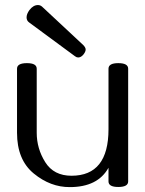

<svg xmlns="http://www.w3.org/2000/svg" viewBox="-20 -744 587 776"><path d="M295.9 -511.7Q289.6 -511.7 283.2 -516.6L97.7 -653.3Q87.4 -660.6 87.4 -673.8Q87.4 -687.5 99.1 -703.6Q114.7 -723.6 133.3 -723.6Q143.1 -723.6 150.4 -716.8L315.9 -562.5Q326.2 -552.2 326.2 -543.9Q326.2 -535.2 317.4 -523.9Q307.6 -511.7 295.9 -511.7ZM88.9 -488.8Q128.4 -488.8 128.4 -466.3V-207.5Q128.4 -143.6 162.8 -88.6Q197.3 -33.7 269 -33.7Q418.5 -33.7 418.5 -221.7V-466.3Q418.5 -488.8 458 -488.8Q498 -488.8 498 -466.3V-10.7Q498 11.7 458 11.7Q418.5 11.7 418.5 -10.7V-65.9Q375 12.2 262.2 12.2Q184.1 12.7 116.5 -42.7Q48.8 -98.1 48.8 -207.5V-466.3Q48.8 -488.8 88.9 -488.8Z"/></svg>

Font: Gayathri
Style: Regular
Weight: 400
Designer: Binoy Dominic <binoy.domenic@gmail.com>
Foundry: SMC
Version: Version 1.000